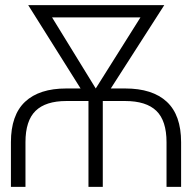

<svg xmlns="http://www.w3.org/2000/svg" viewBox="-20 -727 745 747"><path d="M238.3 -382.8H293.5L89.8 -707H619.1L411.1 -382.8H466.8Q573.2 -382.8 628.9 -331.1Q684.6 -279.3 684.6 -173.8V0H627.9V-173.8Q627.9 -257.3 588.4 -295.7Q548.8 -334 466.8 -334H379.9V0H324.2V-334H238.3Q157.7 -334 118.4 -295.7Q79.1 -257.3 79.1 -173.8V0H22.5V-173.8Q22.5 -279.3 77.6 -331.1Q132.8 -382.8 238.3 -382.8ZM352.5 -382.8 526.4 -659.2H182.6Z"/></svg>

Font: Pretendard Std ExtraLight
Style: Regular
Weight: 200
Designer: Base glyphs from Inter by Rasmus Andersson; Hangeul glyphs from Noto Sans CJK(Source Han Sans) by Jang Soo-young and Kan
Foundry: Kil Hyung-jin
Version: Version 1.309